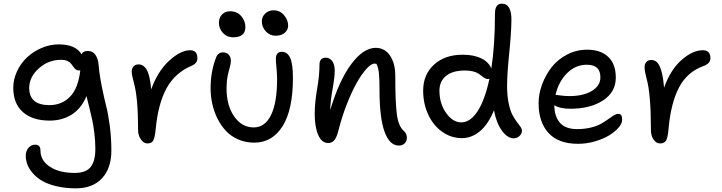

<svg xmlns="http://www.w3.org/2000/svg" viewBox="-20 -779 3982 1059"><path d="M398.9 259.8Q339.4 259.8 290.8 248Q242.2 236.3 211.4 218Q180.7 199.7 159.9 175.3Q139.2 150.9 130.6 127.2Q122.1 103.5 122.1 80.1Q122.1 54.2 137 36.6Q151.9 19 173.8 19Q203.1 19 203.1 50.8Q203.1 106.4 255.1 140.6Q307.1 174.8 391.1 174.8Q454.6 174.8 480.2 141.8Q505.9 108.9 505.9 42Q505.9 0 500.5 -43.9Q495.1 -87.9 489.7 -113.3Q484.4 -138.7 472.7 -185.5Q460.9 -232.4 457 -249Q428.7 -180.7 375.7 -147.2Q322.8 -113.8 253.9 -113.8Q159.7 -113.8 106.4 -160.6Q53.2 -207.5 53.2 -294.9Q53.2 -341.8 74 -386Q94.7 -430.2 129.2 -462.6Q163.6 -495.1 209.7 -514.6Q255.9 -534.2 304.2 -534.2Q397.9 -534.2 430.2 -479Q437 -498 464.8 -498Q491.7 -498 506.6 -476.1Q521.5 -454.1 523.9 -421.9Q528.8 -364.3 541.3 -302.7Q553.7 -241.2 564.9 -197.5Q576.2 -153.8 585.2 -87.2Q594.2 -20.5 594.2 51.8Q594.2 148.9 542.7 204.3Q491.2 259.8 398.9 259.8ZM141.1 -293.9Q141.1 -199.2 252.9 -199.2Q321.3 -199.2 366.7 -246.1Q412.1 -293 422.9 -392.1Q420.9 -390.1 417 -390.1Q405.8 -390.1 397.9 -396.2Q390.1 -402.3 384.3 -411.1Q378.4 -419.9 371.3 -428.5Q364.3 -437 350.8 -443.1Q337.4 -449.2 317.9 -449.2Q246.6 -449.2 193.8 -401.6Q141.1 -354 141.1 -293.9Z M793 12.2Q772.9 12.2 757.3 -9.8Q741.7 -31.7 741.7 -61Q741.7 -240.7 718.8 -320.8Q706.5 -365.7 706.5 -383.8Q706.5 -401.4 716.6 -412.6Q726.6 -423.8 743.7 -423.8Q772.5 -423.8 789.8 -393.3Q807.1 -362.8 814 -286.1Q849.6 -385.7 912.8 -443.8Q976.1 -502 1028.8 -502Q1068.8 -502 1068.8 -457Q1068.8 -429.7 1036.6 -416Q945.8 -377.9 898.9 -292.5Q852.1 -207 838.9 -68.8Q834.5 -20.5 825.4 -4.2Q816.4 12.2 793 12.2Z M1499.5 -582Q1468.8 -582 1446.5 -605.7Q1424.3 -629.4 1424.3 -661.1Q1424.3 -687 1443.1 -704.6Q1461.9 -722.2 1488.8 -722.2Q1523.9 -722.2 1546.6 -695.3Q1569.3 -668.5 1569.3 -637.2Q1569.3 -615.7 1551.5 -598.9Q1533.7 -582 1499.5 -582ZM1265.6 -573.2Q1232.4 -573.2 1210 -596.9Q1187.5 -620.6 1187.5 -653.8Q1187.5 -681.2 1204.6 -699Q1221.7 -716.8 1248.5 -716.8Q1288.1 -716.8 1310.8 -689.9Q1333.5 -663.1 1333.5 -629.9Q1333.5 -573.2 1265.6 -573.2ZM1382.3 7.8Q1334.5 7.8 1294.2 -9.8Q1253.9 -27.3 1226.1 -57.1Q1198.2 -86.9 1179 -126Q1159.7 -165 1150.6 -207.3Q1141.6 -249.5 1141.6 -293Q1141.6 -383.8 1171.4 -460.9Q1182.1 -490.2 1210.4 -490.2Q1229.5 -490.2 1241.5 -477.3Q1253.4 -464.4 1253.4 -443.8Q1253.4 -427.7 1247.6 -408.2Q1241.7 -388.7 1235.6 -359.4Q1229.5 -330.1 1229.5 -291Q1229.5 -197.8 1271.5 -137Q1313.5 -76.2 1379.4 -76.2Q1441.4 -76.2 1474.9 -144.5Q1508.3 -212.9 1508.3 -341.8Q1508.3 -372.6 1504.9 -406Q1501.5 -439.5 1501.5 -453.1Q1501.5 -493.2 1534.7 -493.2Q1564.5 -493.2 1580.1 -460.7Q1595.7 -428.2 1595.7 -349.1Q1595.7 -173.8 1538.6 -83Q1481.4 7.8 1382.3 7.8Z M2180.2 23.9Q2128.9 23.9 2101.1 -52.2Q2073.2 -128.4 2073.2 -284.2Q2073.2 -348.1 2069.6 -378.9Q2065.9 -409.7 2056.2 -426.8Q2054.7 -426.8 2051 -427.5Q2047.4 -428.2 2045.9 -428.2Q2027.3 -428.2 2001 -399.2Q1974.6 -370.1 1947.5 -322Q1920.4 -273.9 1893.6 -205.8Q1866.7 -137.7 1848.1 -64.9Q1838.4 -23.9 1825.2 -7.1Q1812 9.8 1790 9.8Q1754.4 9.8 1735.1 -34.7Q1715.8 -79.1 1715.8 -150.9Q1715.8 -211.4 1729 -287.4Q1742.2 -363.3 1742.2 -423.8Q1742.2 -440.9 1751 -450.9Q1759.8 -460.9 1775.9 -460.9Q1797.9 -460.9 1812 -442.9Q1826.2 -424.8 1826.2 -388.2Q1826.2 -355 1814.5 -289.1Q1802.7 -223.1 1801.3 -171.9Q1850.6 -335.9 1917.5 -425.5Q1984.4 -515.1 2052.2 -515.1Q2102.1 -515.1 2131.1 -472.4Q2160.2 -429.7 2160.2 -359.9Q2160.2 -217.8 2168.7 -150.1Q2177.2 -82.5 2208 -56.2Q2224.1 -42 2224.1 -18.1Q2224.1 -1 2212.2 11.5Q2200.2 23.9 2180.2 23.9Z M2528.8 -17.1Q2467.3 -17.1 2417.7 -53Q2368.2 -88.9 2341.1 -148.7Q2314 -208.5 2314 -278.8Q2314 -368.7 2374.8 -423.3Q2435.5 -478 2533.7 -477.1Q2594.2 -477.1 2635.5 -456.5Q2676.8 -436 2689.9 -400.9Q2710 -528.3 2710 -703.1Q2710 -758.8 2747.6 -758.8Q2802.2 -758.8 2800.8 -667Q2799.8 -593.3 2788.3 -481.7Q2776.9 -370.1 2776.9 -305.2Q2776.9 -251.5 2785.4 -210.2Q2793.9 -168.9 2805.9 -146.5Q2817.9 -124 2829.8 -108.2Q2841.8 -92.3 2850.3 -80.3Q2858.9 -68.4 2858.9 -57.1Q2858.9 -42 2845.5 -29.1Q2832 -16.1 2813 -16.1Q2778.8 -16.1 2748 -58.8Q2717.3 -101.6 2704.6 -170.9Q2672.4 -92.3 2626.5 -54.7Q2580.6 -17.1 2528.8 -17.1ZM2403.8 -278.8Q2403.8 -207.5 2440.7 -155.8Q2477.5 -104 2523.9 -104Q2574.2 -104 2614.5 -166Q2654.8 -228 2679.7 -345.2Q2672.4 -342.8 2671.9 -342.8Q2662.6 -342.8 2654.3 -347.7Q2646 -352.5 2637.7 -359.4Q2629.4 -366.2 2618.7 -373.3Q2607.9 -380.4 2588.6 -385.3Q2569.3 -390.1 2543.9 -390.1Q2477.1 -390.1 2440.4 -360.6Q2403.8 -331.1 2403.8 -278.8Z M3168.5 14.2Q3059.1 14.2 3004.9 -46.1Q2950.7 -106.4 2950.7 -209Q2950.7 -261.2 2970 -313.5Q2989.3 -365.7 3022.9 -408.7Q3056.6 -451.7 3108.2 -478.3Q3159.7 -504.9 3218.8 -504.9Q3292 -504.9 3334.2 -465.8Q3376.5 -426.8 3376.5 -351.1Q3376.5 -271 3306.2 -225.1Q3235.8 -179.2 3127.4 -179.2Q3065.4 -179.2 3037.6 -199.2V-198.2Q3037.6 -138.2 3067.9 -102.5Q3098.1 -66.9 3163.6 -66.9Q3204.1 -66.9 3238.8 -75.4Q3273.4 -84 3295.2 -96.4Q3316.9 -108.9 3334 -121.3Q3351.1 -133.8 3364.7 -142.3Q3378.4 -150.9 3388.7 -150.9Q3401.4 -150.9 3406.5 -143.3Q3411.6 -135.7 3411.6 -118.2Q3411.6 -98.1 3391.4 -74.7Q3371.1 -51.3 3338.6 -31.7Q3306.2 -12.2 3260.5 1Q3214.8 14.2 3168.5 14.2ZM3044.4 -255.9Q3048.8 -255.9 3072.5 -252.4Q3096.2 -249 3120.6 -249Q3196.8 -249 3244.1 -277.3Q3291.5 -305.7 3291.5 -352.1Q3291.5 -387.2 3273.4 -404.5Q3255.4 -421.9 3216.3 -421.9Q3153.8 -421.9 3106.9 -374.5Q3060.1 -327.1 3044.4 -255.9Z M3620.6 12.2Q3599.6 12.2 3585 -9Q3570.3 -30.3 3570.3 -61Q3570.3 -261.2 3546.4 -345.2Q3535.2 -386.2 3535.2 -408.2Q3535.2 -425.8 3544.9 -437Q3554.7 -448.2 3572.3 -448.2Q3590.8 -448.2 3604.2 -435.3Q3617.7 -422.4 3627.9 -387.5Q3638.2 -352.5 3642.6 -294.9Q3677.7 -394 3739 -448Q3800.3 -502 3856.4 -502Q3898.4 -502 3898.4 -458Q3898.4 -429.7 3863.3 -416Q3771 -383.8 3725.6 -297.4Q3680.2 -210.9 3667.5 -68.8Q3663.6 -21 3654.1 -4.4Q3644.5 12.2 3620.6 12.2Z"/></svg>

Font: Shantell Sans Irregular
Style: Regular
Weight: 400
Designer: Stephen Nixon, Anya Danilova, Shantell Martin
Foundry: Arrow Type
Version: Version 1.006;[9816181b4]